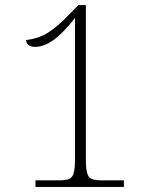

<svg xmlns="http://www.w3.org/2000/svg" viewBox="-20 -738 599 758"><path d="M120 0V-26H214Q239 -26 252.5 -31.5Q266 -37 271 -55Q276 -73 276 -109V-667Q228 -606 190.5 -579.5Q153 -553 119 -553Q100 -553 91.5 -561Q83 -569 83 -580Q131 -585 170 -609.5Q209 -634 251 -679L290 -718H319V-109Q319 -73 324 -55Q329 -37 342.5 -31.5Q356 -26 381 -26H469V0Z"/></svg>

Font: Noto Serif Gujarati ExtraLight
Style: Regular
Weight: 250
Version: Version 2.102